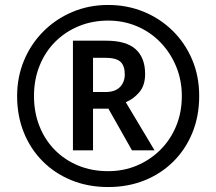

<svg xmlns="http://www.w3.org/2000/svg" viewBox="-20 -744 872 774"><path d="M274 -138V-580H407Q489 -580 527 -545.5Q565 -511 565 -446Q565 -399 541 -371.5Q517 -344 487 -332L603 -138H512L417 -306H355V-138ZM405 -373Q444 -373 463.5 -393Q483 -413 483 -444Q483 -479 465.5 -495Q448 -511 404 -511H355V-373ZM416 10Q336 10 269 -17Q202 -44 152.5 -93.5Q103 -143 76 -210Q49 -277 49 -357Q49 -433 76.5 -499.5Q104 -566 154 -616.5Q204 -667 271 -695.5Q338 -724 416 -724Q492 -724 558.5 -697Q625 -670 675.5 -620.5Q726 -571 754.5 -504Q783 -437 783 -357Q783 -277 756 -210Q729 -143 679.5 -93.5Q630 -44 563 -17Q496 10 416 10ZM416 -54Q478 -54 531.5 -76.5Q585 -99 626 -139.5Q667 -180 690 -235.5Q713 -291 713 -357Q713 -420 690.5 -475Q668 -530 628 -572Q588 -614 533.5 -637.5Q479 -661 416 -661Q352 -661 297.5 -638.5Q243 -616 202.5 -575.5Q162 -535 139.5 -479Q117 -423 117 -357Q117 -291 139 -235.5Q161 -180 201 -139.5Q241 -99 295.5 -76.5Q350 -54 416 -54Z"/></svg>

Font: Noto Sans Malayalam
Style: Regular
Weight: 400
Designer: Jelle Bosma - Monotype Design Team
Foundry: Monotype Imaging Inc.
Version: Version 2.103